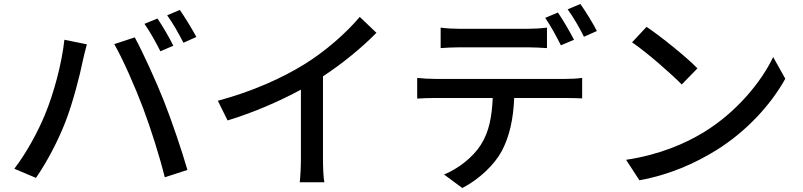

<svg xmlns="http://www.w3.org/2000/svg" viewBox="-20 -880 4040 966"><path d="M772 -787 707 -760C734 -722 767 -662 787 -622L852 -650C833 -689 797 -751 772 -787ZM885 -830 821 -803C849 -765 881 -708 903 -665L968 -694C949 -730 911 -792 885 -830ZM207 -305C172 -220 115 -113 52 -31L161 15C215 -63 272 -171 308 -264C347 -363 383 -506 396 -572C401 -594 410 -632 417 -657L304 -680C291 -560 251 -412 207 -305ZM700 -336C740 -229 782 -97 809 12L923 -25C896 -119 843 -275 805 -371C765 -472 699 -617 658 -692L555 -658C598 -583 661 -440 700 -336Z M1076 -373 1125 -274C1257 -314 1389 -372 1494 -429V-81C1494 -40 1491 15 1488 37H1612C1607 15 1605 -40 1605 -81V-496C1704 -561 1798 -638 1874 -715L1790 -795C1722 -714 1616 -621 1512 -557C1401 -488 1251 -420 1076 -373Z M2197 -741V-638C2224 -640 2261 -642 2295 -642H2632C2664 -642 2700 -640 2732 -638V-741C2701 -737 2663 -735 2632 -735H2294C2261 -735 2227 -737 2197 -741ZM2079 -488V-384C2107 -386 2140 -387 2170 -387H2459C2455 -297 2442 -218 2399 -151C2360 -90 2288 -32 2214 -2L2306 66C2393 21 2469 -53 2505 -121C2543 -193 2563 -281 2567 -387H2825C2851 -387 2885 -386 2909 -385V-488C2883 -484 2846 -483 2825 -483H2170C2139 -483 2107 -485 2079 -488ZM2787 -817 2723 -790C2750 -752 2782 -692 2802 -652L2868 -680C2848 -719 2812 -781 2787 -817ZM2900 -860 2836 -833C2864 -795 2897 -738 2918 -695L2983 -724C2965 -760 2927 -822 2900 -860Z M3233 -745 3160 -667C3234 -617 3358 -508 3410 -455L3489 -536C3433 -594 3303 -698 3233 -745ZM3130 -76 3197 27C3352 -1 3479 -60 3580 -122C3736 -218 3859 -354 3931 -484L3870 -593C3809 -465 3684 -315 3523 -216C3427 -157 3297 -101 3130 -76Z"/></svg>

Font: Source Han Sans JP Medium
Style: Regular
Weight: 500
Designer: Ryoko NISHIZUKA 西塚涼子 (kana, bopomofo & ideographs); Paul D. Hunt (Latin, Greek & Cyrillic); Sandoll Communications 산돌커뮤니
Foundry: Adobe
Version: Version 2.002;hotconv 1.0.116;makeotfexe 2.5.65601